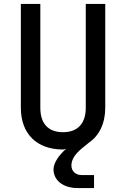

<svg xmlns="http://www.w3.org/2000/svg" viewBox="-20 -750 640 976"><path d="M375 206H458V140H396C363 140 343 119 343 91C343 65 357 36 399 2L431 -24C484 -60 515 -122 515 -202V-730H416V-202C416 -122 375 -78 300 -78C225 -78 185 -122 185 -202V-730H86V-202C86 -70 167 10 300 10C308 10 315 7 318 5C277 40 252 80 252 111C252 166 300 206 375 206Z"/></svg>

Font: JetBrains Mono Medium
Style: Regular
Weight: 436
Monospace: yes
Designer: Philipp Nurullin, Konstantin Bulenkov
Foundry: JetBrains
Version: Version 2.305